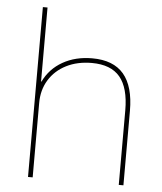

<svg xmlns="http://www.w3.org/2000/svg" viewBox="-52 -776 693 822"><g transform="rotate(5 294.0 -365.0)"><path d="M99 0V-730H119V-412H121Q148 -468 202.5 -499Q257 -530 329 -530Q420 -530 464.5 -477.5Q509 -425 509 -320V0H489V-320Q489 -417 450 -463.5Q411 -510 329 -510Q267 -510 219.5 -486Q172 -462 145.5 -419Q119 -376 119 -320V0Z"/></g></svg>

Font: M PLUS 1 Thin Thin
Style: Regular
Weight: 250
Version: Version 1.001